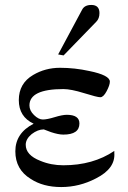

<svg xmlns="http://www.w3.org/2000/svg" viewBox="-20 -738 519 776"><path d="M382 -685Q382 -663 369 -650L237 -514L215 -518L312 -699Q322 -718 349 -718Q382 -718 382 -685ZM442 -128V-120Q447 -57 368 -17Q301 18 227.5 18Q154 18 104 -15Q42 -53 42 -126.5Q42 -200 116 -238Q56 -266 56 -333.5Q56 -401 114 -435Q163 -464 222.5 -464Q282 -464 341 -451Q424 -434 424 -408Q424 -394 411 -369.5Q398 -345 385.5 -345Q373 -345 320 -361.5Q267 -378 236 -378Q99 -378 99 -312Q99 -291 117.5 -273Q136 -255 153 -255Q170 -255 201 -264.5Q232 -274 250 -274Q301 -274 301 -239Q301 -194 236 -194Q216 -194 186 -204L157 -215Q133 -215 108 -196Q84 -176 84 -153Q84 -111 143 -88Q186 -70 236 -70Q356 -70 442 -128Z"/></svg>

Font: GFS Didot
Style: Regular
Weight: 400
Designer: Takis Katsoulidis and George D. Matthiopoulos
Foundry: Takis Katsoulidis and George D. Matthiopoulos
Version: Version 1.0